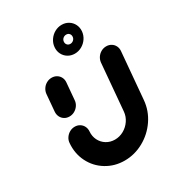

<svg xmlns="http://www.w3.org/2000/svg" viewBox="-174 -818 844 925"><g transform="rotate(-30 248.0 -355.5)"><path d="M123.7 -313.3Q108.5 -313.3 96.5 -320.7Q84.4 -328.1 78.1 -340.9Q71.9 -353.7 73 -368.9L81.1 -463Q82.6 -478.1 91.1 -490.9Q99.6 -503.7 113 -511.1Q126.3 -518.5 141.5 -518.5Q156.7 -518.5 168.9 -511.1Q181.1 -503.7 187.4 -490.9Q193.7 -478.1 192.2 -463L184.1 -368.9Q183 -353.7 174.3 -340.9Q165.6 -328.1 152.2 -320.7Q138.9 -313.3 123.7 -313.3ZM444.8 -518.1Q460 -518.1 472.2 -510.7Q484.4 -503.3 490.7 -490.6Q497 -477.8 495.6 -462.6L473 -203Q468.1 -146.3 435.9 -98.9Q403.7 -51.5 353.7 -23.9Q303.7 3.7 248.1 3.7Q192.6 3.7 147.4 -23.9Q102.2 -51.5 78.5 -98.9Q54.8 -146.3 59.6 -203Q60.7 -218.1 69.4 -230.9Q78.1 -243.7 91.5 -251.1Q104.8 -258.5 120 -258.5Q135.2 -258.5 147.2 -251.1Q159.3 -243.7 165.6 -230.9Q171.9 -218.1 170.7 -203Q168.5 -177 179.4 -155Q190.4 -133 211.1 -120.2Q231.9 -107.4 257.8 -107.4Q283.7 -107.4 306.7 -120.2Q329.6 -133 344.6 -155Q359.6 -177 361.9 -203L384.4 -462.6Q385.9 -477.8 394.4 -490.6Q403 -503.3 416.3 -510.7Q429.6 -518.1 444.8 -518.1ZM328.5 -638.9Q329.3 -649.3 323 -656.3Q316.7 -663.3 306.3 -663.3Q295.9 -663.3 288.1 -656.3Q280.4 -649.3 279.6 -638.9Q278.9 -628.5 285.2 -621.5Q291.5 -614.4 301.9 -614.4Q312.2 -614.4 320 -621.5Q327.8 -628.5 328.5 -638.9ZM227.8 -638.9Q229.6 -659.6 241.5 -677.2Q253.3 -694.8 271.7 -705Q290 -715.2 310.7 -715.2Q331.5 -715.2 348.1 -705Q364.8 -694.8 373.5 -677.2Q382.2 -659.6 380.4 -638.9Q378.5 -618.1 366.7 -600.6Q354.8 -583 336.5 -572.8Q318.1 -562.6 297.4 -562.6Q276.7 -562.6 260 -572.8Q243.3 -583 234.6 -600.6Q225.9 -618.1 227.8 -638.9Z"/></g></svg>

Font: 26F Galaxy Sans Oblique
Style: Regular
Weight: 400
Italic angle: -5°
Designer: C₂₉H₂₅N₃O₅
Version: Version 1.200;FEAKit 1.0